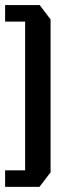

<svg xmlns="http://www.w3.org/2000/svg" viewBox="-70 -646 245 759"><path d="M129.9 -569.3V35.2L85.9 92.8H-49.8V27.3H29.3V-560.5H-49.8V-626H86.9Z"/></svg>

Font: Shorif Bongobondhu ANSI V2
Style: Regular
Weight: 400
Designer: Shorif Uddin Shishir, Shorif art & Design, e-mail : shorifart@gmail.com, facebook : Shorif2001
Foundry: Lipighor Font Foundry
Version: Designed By Shorif Uddin Shishir | Build By Niladri Shekhar 